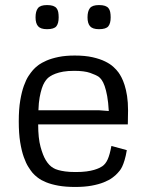

<svg xmlns="http://www.w3.org/2000/svg" viewBox="-20 -723 575 754"><path d="M293.5 -290H368.7L407.2 -287.1Q405.3 -321.8 400.9 -345.7Q396.5 -369.6 390.9 -385.3Q385.3 -400.9 379.2 -409.2Q373 -417.5 367.7 -421.4Q356.9 -428.7 334 -436.8Q311 -444.8 271.5 -444.8Q246.6 -444.8 228.5 -441.7Q210.4 -438.5 197.8 -433.6Q185.1 -428.7 177 -423.3Q168.9 -418 164.6 -413.1Q160.2 -408.2 154.8 -399.7Q149.4 -391.1 144.5 -376.5Q139.6 -361.8 135.7 -340.8Q131.8 -319.8 130.9 -290ZM478 -133.3Q474.1 -109.9 469.2 -94Q464.4 -78.1 459.5 -68.1Q454.6 -58.1 450 -52.7Q445.3 -47.4 442.4 -43.9Q434.6 -34.7 421.1 -24.9Q407.7 -15.1 387.7 -7.1Q367.7 1 339.8 6.1Q312 11.2 275.4 11.2Q237.3 11.2 209.2 6.1Q181.2 1 161.4 -7.1Q141.6 -15.1 128.9 -24.9Q116.2 -34.7 108.4 -43.5Q101.1 -52.2 91.6 -67.1Q82 -82 73.5 -106Q64.9 -129.9 59.3 -164.3Q53.7 -198.7 53.7 -246.6Q53.7 -294.9 59.6 -329.1Q65.4 -363.3 74 -386.7Q82.5 -410.2 92 -424.6Q101.6 -439 109.4 -447.8Q116.7 -456.5 129.9 -466.6Q143.1 -476.6 162.8 -485.1Q182.6 -493.7 210 -499.3Q237.3 -504.9 273.4 -504.9Q314 -504.9 343.3 -498.3Q372.6 -491.7 392.8 -481.7Q413.1 -471.7 425.5 -460.2Q438 -448.7 445.3 -438.5Q450.7 -431.2 457 -419.2Q463.4 -407.2 469.2 -389.2Q475.1 -371.1 479 -346.2Q482.9 -321.3 482.9 -288.6Q482.9 -286.1 482.7 -278.6Q482.4 -271 482.4 -262.5Q482.4 -253.9 482.2 -245.8Q481.9 -237.8 481.9 -234.4H129.9Q129.9 -180.2 139.2 -146.5Q148.4 -112.8 159.7 -94.2Q172.9 -72.3 189.9 -63Q196.8 -58.6 209 -55.2Q219.2 -52.2 235.8 -49.8Q252.4 -47.4 277.3 -47.4Q301.8 -47.4 319.6 -49.8Q337.4 -52.2 349.6 -55.9Q361.8 -59.6 369.4 -63.2Q377 -66.9 381.3 -69.8Q394.5 -78.6 402.8 -96.9Q411.1 -115.2 417.5 -149.9ZM164.6 -703.1Q179.2 -703.1 188.2 -700Q197.3 -696.8 202.1 -690.7Q207 -684.6 208.7 -675.5Q210.4 -666.5 210.4 -654.8Q210.4 -631.3 201.4 -619.9Q192.4 -608.4 164.6 -608.4Q139.6 -608.4 129.6 -619.9Q119.6 -631.3 119.6 -654.8Q119.6 -678.7 128.9 -690.9Q138.2 -703.1 164.6 -703.1ZM368.7 -703.1Q383.3 -703.1 392.3 -700Q401.4 -696.8 406.2 -690.7Q411.1 -684.6 412.8 -675.5Q414.6 -666.5 414.6 -654.8Q414.6 -631.3 405.5 -619.9Q396.5 -608.4 368.7 -608.4Q343.8 -608.4 333.7 -619.9Q323.7 -631.3 323.7 -654.8Q323.7 -678.7 333 -690.9Q342.3 -703.1 368.7 -703.1Z"/></svg>

Font: Metrophobic
Style: Regular
Weight: 400
Designer: vernon adams
Foundry: vernon adams
Version: Version 1.000